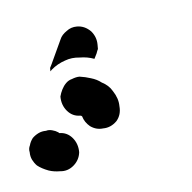

<svg xmlns="http://www.w3.org/2000/svg" viewBox="-44 -52 222 222"><g transform="rotate(-5 67.5 59.5)"><path d="M6 94Q1 94 -3 96Q-7 98 -10 101Q-13 105 -14 109Q-16 113 -15 117Q-15 122 -13 126Q-11 130 -8 133Q-3 137 5 140Q11 142 18 142Q27 143 34 137Q41 131 42 122Q42 112 36 105Q30 98 21 98Q20 97 20 97Q17 95 13 94Q9 93 6 94ZM72 97Q81 97 88 90Q94 83 93 73Q93 64 87 55Q83 48 75 44Q70 40 63 38Q57 36 50 35Q46 35 41 37Q37 38 34 41Q31 44 29 48Q27 52 26 56Q26 66 32 73Q38 80 47 80Q48 80 49 81Q51 88 57 93Q64 98 72 97ZM52 13Q61 13 69 16Q69 16 69 16L72 10Q73 7 74 5Q74 2 74 0Q74 -9 68 -16Q61 -23 52 -23Q45 -23 40 -19Q34 -15 32 -10L19 18Q18 20 17 22Q17 24 17 26Q18 25 19 24Q26 18 35 15Q43 12 52 13Z"/></g></svg>

Font: FRB American Cursive Guidelines Dashed Extrabold
Style: Bold Italic
Weight: 800
Italic angle: -25°
Version: Version 2.0;Modular Font Editor K font №1